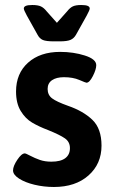

<svg xmlns="http://www.w3.org/2000/svg" viewBox="-20 -738 453 766"><path d="M32 -58Q32 -75 49 -100.5Q66 -126 79 -126Q83 -126 101 -116.5Q119 -107 139 -100Q159 -93 185 -93Q222 -93 240.5 -107Q259 -121 259 -147Q259 -172 239 -186Q219 -200 172 -219Q135 -233 108 -249Q81 -265 62.5 -295.5Q44 -326 44 -373Q44 -445 92 -488Q140 -531 220 -531Q273 -531 318.5 -516.5Q364 -502 364 -478Q364 -461 350.5 -434.5Q337 -408 325 -408Q322 -408 296.5 -419Q271 -430 235 -430Q205 -430 187.5 -418Q170 -406 170 -383Q170 -359 188 -345.5Q206 -332 251 -316Q312 -295 348.5 -260Q385 -225 385 -157Q385 -84 333 -38Q281 8 195 8Q155 8 117.5 -1Q80 -10 56 -25.5Q32 -41 32 -58ZM130 -599 87 -676Q75 -698 75 -704Q75 -711 83 -714.5Q91 -718 109 -718Q131 -718 143 -712.5Q155 -707 166 -693L207 -647L248 -693Q259 -707 270.5 -712.5Q282 -718 304 -718Q322 -718 330 -714.5Q338 -711 338 -704Q338 -698 326 -676L283 -599Q275 -585 261.5 -579Q248 -573 218 -573H195Q164 -573 151 -578.5Q138 -584 130 -599Z"/></svg>

Font: Asap-SemiBold
Style: Regular
Weight: 600
Designer: Pablo Cosgaya
Foundry: Omnibus-Type
Version: Version 2.000; ttfautohint (v1.8)